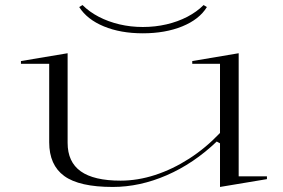

<svg xmlns="http://www.w3.org/2000/svg" viewBox="-20 -726 1123 761"><path d="M427 15Q294 15 234.5 -28.5Q175 -72 175 -162V-473H63V-484L248 -515V-160Q248 -84 300 -47Q352 -10 458 -10Q526 -10 595 -32.5Q664 -55 729.5 -97Q795 -139 852 -199V-473H742V-484L926 -515V-27H1038V-16L852 15V-158L839 -165Q748 -78 641 -31.5Q534 15 427 15ZM546 -594Q458 -594 391.5 -621.5Q325 -649 294 -698L307 -706Q334 -679 371.5 -659.5Q409 -640 453.5 -629.5Q498 -619 546 -619Q595 -619 640 -629.5Q685 -640 722.5 -659.5Q760 -679 787 -706L800 -698Q770 -649 702.5 -621.5Q635 -594 546 -594Z"/></svg>

Font: Kalnia Expanded ExtraLight
Style: Regular
Weight: 250
Width: 7
Designer: Frida Medrano
Foundry: Frida Medrano
Version: Version 1.105